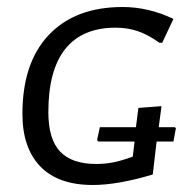

<svg xmlns="http://www.w3.org/2000/svg" viewBox="-20 -522 555 548"><path d="M475 -118H427L416 -24Q316 6 245 6Q146 6 95 -47Q44 -100 44 -197Q44 -343 119.5 -422.5Q195 -502 330 -502Q404 -502 475 -468L443 -400H435Q403 -423 373.5 -433Q344 -443 310 -443Q215 -443 166.5 -382.5Q118 -322 118 -202Q118 -125 151.5 -89.5Q185 -54 255 -54Q280 -54 303 -58.5Q326 -63 359 -75L364 -118H261L257 -122L265 -159H368L375 -214L441 -219L433 -159H479L482 -156Z"/></svg>

Font: Alegreya Sans SC
Style: Italic
Weight: 400
Italic angle: -7°
Designer: Juan Pablo del Peral
Foundry: Huerta Tipografica
Version: Version 2.008; ttfautohint (v1.6)